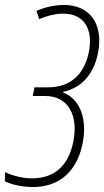

<svg xmlns="http://www.w3.org/2000/svg" viewBox="-35 -744 420 774"><path d="M97 10C202 10 273 -50 297 -161C319 -262 288 -346 219 -371L220 -374C290 -389 342 -440 360 -530C383 -646 328 -724 223 -724C186 -724 145 -715 112 -700L123 -667C156 -681 190 -689 220 -689C303 -689 342 -628 323 -533C306 -451 255 -392 159 -392H104L97 -357H148C238 -357 283 -281 260 -170C240 -74 182 -25 94 -25C56 -25 19 -35 -15 -50V-13C14 1 56 10 97 10Z"/></svg>

Font: Noto Sans ExtraCondensed ExtraLight
Style: Italic
Weight: 200
Width: 2
Italic angle: -12°
Designer: Monotype Design Team
Foundry: Monotype Imaging Inc.
Version: Version 2.013